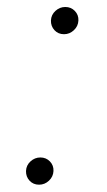

<svg xmlns="http://www.w3.org/2000/svg" viewBox="-20 -511 300 536"><path d="M89.1 4.6Q72.8 4.6 62.5 -6.6Q52.2 -17.8 52.6 -33.7Q53.3 -49.7 65.2 -60.5Q77.1 -71.4 92.7 -71.4Q108.7 -71.4 119.3 -60.4Q130 -49.4 129.3 -33.7Q128.6 -17.8 116.7 -6.6Q104.8 4.6 89.1 4.6ZM158.7 -415.5Q142.4 -415.5 132.1 -426.7Q121.8 -437.9 122.2 -453.8Q122.9 -469.8 134.8 -480.6Q146.7 -491.5 162.3 -491.5Q178.3 -491.5 188.9 -480.5Q199.6 -469.5 198.9 -453.8Q198.2 -437.9 186.3 -426.7Q174.4 -415.5 158.7 -415.5Z"/></svg>

Font: Inter UI Extra Light
Style: Italic
Weight: 200
Italic angle: -9.39999°
Designer: Rasmus Andersson
Foundry: rsms
Version: 3.2;8d6f07862